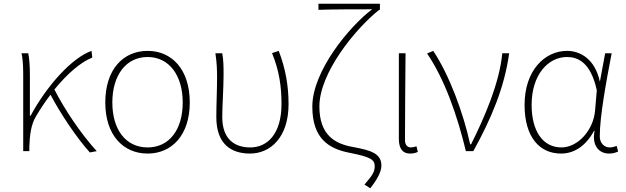

<svg xmlns="http://www.w3.org/2000/svg" viewBox="-20 -814 3373 1034"><path d="M501 0C414 -95 326 -228 273 -332C344 -419 416 -480 477 -504L473 -540C368 -503 233 -354 145 -191H141V-409C141 -453 138 -503 132 -527H96C105 -486 105 -438 105 -396V0H138V-24C140 -85 147 -144 174 -188C199 -230 225 -269 252 -304C305 -203 394 -70 464 7Z M775 13C905 13 1002 -86 1002 -262C1002 -441 905 -540 775 -540C644 -540 547 -441 547 -262C547 -86 644 13 775 13ZM775 -20C658 -20 585 -115 585 -262C585 -408 658 -507 775 -507C891 -507 964 -408 964 -262C964 -115 891 -20 775 -20Z M1326 13C1437 13 1534 -75 1534 -253C1534 -351 1518 -444 1481 -540L1445 -528C1485 -431 1496 -343 1496 -254C1496 -93 1420 -20 1328 -20C1249 -20 1177 -59 1177 -184C1177 -245 1184 -338 1184 -409C1184 -453 1184 -488 1177 -527H1140C1148 -474 1149 -438 1149 -396C1149 -325 1145 -254 1145 -183C1145 -38 1225 13 1326 13Z M1974 200C2016 147 2034 107 2034 78C2034 14 1981 -4 1883 -22C1784 -39 1700 -86 1700 -241C1700 -420 1892 -658 2022 -761H2026V-794H1695V-761C1769 -764 1909 -764 1984 -764C1863 -673 1662 -432 1662 -240C1662 -68 1750 -13 1863 9C1976 31 1998 46 1998 81C1998 112 1987 128 1943 180Z M2189 13C2207 13 2220 9 2230 4L2223 -26C2210 -22 2202 -20 2192 -20C2175 -20 2161 -33 2161 -59C2161 -217 2163 -368 2164 -527H2128V-66C2128 -10 2151 13 2189 13Z M2489 0H2529C2628 -179 2697 -345 2722 -527H2685C2670 -368 2591 -185 2517 -37H2512C2476 -204 2399 -412 2313 -540L2280 -526C2375 -387 2443 -191 2489 0Z M3001 13C3074 13 3135 -29 3179 -109H3182C3166 -29 3207 13 3260 13C3283 13 3298 7 3309 2L3301 -28C3291 -24 3276 -20 3263 -20C3234 -20 3210 -44 3210 -79C3210 -188 3245 -376 3274 -527H3239L3211 -376H3210C3184 -496 3105 -540 3034 -540C2913 -540 2805 -434 2805 -249C2805 -74 2887 13 3001 13ZM3004 -20C2902 -20 2843 -110 2843 -249C2843 -414 2934 -507 3033 -507C3086 -507 3160 -485 3194 -328L3185 -222C3177 -112 3091 -20 3004 -20Z"/></svg>

Font: Kinto Sans Thin
Style: Regular
Weight: 100
Designer: Authors: Ryoko NISHIZUKA  (kana & ideographs); Paul D. Hunt (Latin, Greek & Cyrillic); Wenlong ZHANG  (bopomofo); Sandol
Foundry: Adobe Systems Incorporated, ookami Inc.
Version: Version 0.001